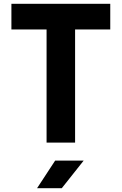

<svg xmlns="http://www.w3.org/2000/svg" viewBox="-20 -750 640 1010"><path d="M225 0V-595H40V-730H560V-595H375V0ZM175 240 270 95H420L305 240Z"/></svg>

Font: NKDuy Mono ExtraBold
Style: Regular
Weight: 800
Monospace: yes
Designer: NKDuy
Foundry: NKDuy
Version: Version 2.251; ttfautohint (v1.8.4.7-5d5b)